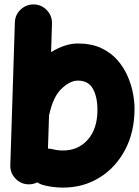

<svg xmlns="http://www.w3.org/2000/svg" viewBox="-20 -768 627 864"><path d="M132.8 -748Q167.5 -747.1 191.2 -721.9Q214.8 -696.8 213.9 -662.1L210 -533.2Q239.3 -551.8 270 -562Q300.8 -572.3 330.1 -572.3Q391.1 -572.3 435.1 -551.8Q479 -531.2 508.1 -498Q537.1 -464.8 554.2 -425.5Q571.3 -386.2 578.4 -347.9Q585.4 -309.6 585.4 -279.3Q585.4 -173.8 543 -93.8Q500.5 -13.7 427.7 31.2Q355 76.2 263.7 76.2Q217.3 76.2 173.3 64.5Q159.7 60.5 147.5 52.7Q128.9 62 107.4 61.5Q73.2 60.5 49.3 35.2Q25.4 9.8 26.4 -24.4L46.9 -667Q47.9 -701.7 73.2 -725.3Q98.6 -749 132.8 -748ZM216.3 -96.7Q239.3 -90.8 263.7 -90.8Q332 -90.8 375.2 -139.6Q418.5 -188.5 418.5 -273.9Q418.5 -332 397.9 -368.7Q377.4 -405.3 330.1 -405.3Q295.4 -405.3 257.3 -369.1Q219.2 -333 202.1 -254.4Q201.7 -251.5 200.7 -249L195.8 -99.6Q206.1 -99.1 216.3 -96.7Z"/></svg>

Font: Mikhak-DS1-FD Black
Style: Regular
Weight: 900
Designer: Amin Abedi
Version: Version 3.2